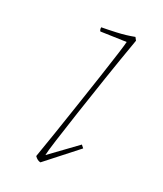

<svg xmlns="http://www.w3.org/2000/svg" viewBox="-128 -509 482 568"><g transform="rotate(30 113.5 -225.0)"><path d="M149 -430 66 -418Q62 -422 62 -430Q79 -433 108.5 -439.5Q138 -446 164 -456L171 -447Q159 -377 148 -306Q137 -235 128 -174Q119 -113 113.5 -72Q108 -31 108 -20L186 -101L195 -93L106 6Q96 6 86 -4Q92 -39 100 -90.5Q108 -142 116.5 -198Q125 -254 132.5 -305Q140 -356 144.5 -390Q149 -424 149 -430Z"/></g></svg>

Font: Labrada Thin
Style: Italic
Weight: 100
Italic angle: -7°
Designer: Mercedes Jáuregui
Foundry: Omnibus-Type Team
Version: Version 1.000; ttfautohint (v1.8.4.7-5d5b)